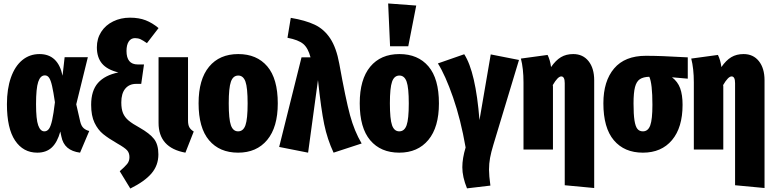

<svg xmlns="http://www.w3.org/2000/svg" viewBox="-20 -863 4465 1108"><path d="M341 -426 353 -533H487L420 -261L443 -161Q449 -136 462 -124Q475 -112 495 -107L442 18Q396 12 369 -11Q342 -34 334 -76L328 -104Q311 -42 279 -12Q247 18 195 18Q114 18 67 -52Q20 -122 20 -262Q20 -350 43 -415.5Q66 -481 108.5 -516Q151 -551 208 -551Q315 -551 341 -426ZM188 -262Q188 -174 200.5 -139.5Q213 -105 236 -105Q252 -105 262.5 -119.5Q273 -134 281 -170Q289 -206 297 -273Q288 -334 280.5 -367Q273 -400 263.5 -414Q254 -428 239 -428Q213 -428 200.5 -390.5Q188 -353 188 -262Z M895 -701 828 -614Q805 -630 791 -636.5Q777 -643 759 -643Q736 -643 723 -623.5Q710 -604 710 -569Q710 -491 775 -491H811L795 -379H766Q726 -379 703 -351.5Q680 -324 680 -272Q680 -234 690 -210Q700 -186 722 -167.5Q744 -149 786 -126Q844 -93 869 -61Q894 -29 894 28Q894 91 854.5 137.5Q815 184 732 225L671 125Q700 100 713.5 83.5Q727 67 727 44Q727 20 714 5Q701 -10 657 -35Q605 -65 575 -89.5Q545 -114 525.5 -154.5Q506 -195 506 -258Q506 -340 545.5 -384.5Q585 -429 663 -445Q598 -461 568.5 -496.5Q539 -532 539 -590Q539 -640 564 -679Q589 -718 633 -739.5Q677 -761 730 -761Q782 -761 820.5 -746Q859 -731 895 -701Z M1065 -168Q1065 -143 1072.5 -129Q1080 -115 1098 -104L1050 18Q895 -10 895 -154V-533H1065Z M1583 -266Q1583 -129 1522 -55.5Q1461 18 1354 18Q1247 18 1186.5 -53.5Q1126 -125 1126 -267Q1126 -405 1186.5 -478Q1247 -551 1355 -551Q1462 -551 1522.5 -480Q1583 -409 1583 -266ZM1300 -267Q1300 -175 1312.5 -140Q1325 -105 1354 -105Q1384 -105 1396.5 -140.5Q1409 -176 1409 -266Q1409 -357 1396.5 -392Q1384 -427 1355 -427Q1325 -427 1312.5 -391.5Q1300 -356 1300 -267Z M1938 -495Q1975 -290 2000 -198Q2025 -106 2067 -35L1905 18Q1869 -59 1851 -145.5Q1833 -232 1815 -401L1758 18L1591 -15L1720 -532H1772Q1758 -586 1730 -609.5Q1702 -633 1639 -645L1658 -760Q1742 -746 1796 -720.5Q1850 -695 1885.5 -641.5Q1921 -588 1938 -495Z M2513 -266Q2513 -129 2452 -55.5Q2391 18 2284 18Q2177 18 2116.5 -53.5Q2056 -125 2056 -267Q2056 -405 2116.5 -478Q2177 -551 2285 -551Q2392 -551 2452.5 -480Q2513 -409 2513 -266ZM2230 -267Q2230 -175 2242.5 -140Q2255 -105 2284 -105Q2314 -105 2326.5 -140.5Q2339 -176 2339 -266Q2339 -357 2326.5 -392Q2314 -427 2285 -427Q2255 -427 2242.5 -391.5Q2230 -356 2230 -267ZM2382 -831 2336 -596H2231L2220 -843Z M2747 -170 2812 -549 2975 -517 2827 -27Q2814 16 2808 48.5Q2802 81 2802 116Q2802 150 2810 208L2675 224Q2648 158 2648 102Q2648 51 2667 -12Q2639 -173 2594.5 -301Q2550 -429 2507 -497L2659 -550Q2725 -448 2747 -170Z M3409 -400V222L3239 206V-383Q3239 -422 3219 -422Q3199 -422 3170 -372L3171 -365V0H3001V-388Q3001 -467 2986 -525L3140 -546Q3155 -516 3160 -476Q3187 -515 3217 -533Q3247 -551 3288 -551Q3344 -551 3376.5 -510Q3409 -469 3409 -400Z M3949 -409 3858 -417Q3891 -392 3905 -354Q3919 -316 3919 -258Q3919 -127 3858 -54.5Q3797 18 3690 18Q3583 18 3522.5 -53.5Q3462 -125 3462 -267Q3462 -395 3524 -468Q3586 -541 3707 -541Q3794 -541 3928 -533L3949 -532ZM3745 -258Q3745 -381 3727 -420Q3692 -419 3672.5 -406Q3653 -393 3644.5 -360.5Q3636 -328 3636 -266Q3636 -203 3641.5 -168Q3647 -133 3658.5 -119Q3670 -105 3690 -105Q3720 -105 3732.5 -139.5Q3745 -174 3745 -258Z M4392 -400V222L4222 206V-383Q4222 -422 4202 -422Q4182 -422 4153 -372L4154 -365V0H3984V-388Q3984 -467 3969 -525L4123 -546Q4138 -516 4143 -476Q4170 -515 4200 -533Q4230 -551 4271 -551Q4327 -551 4359.5 -510Q4392 -469 4392 -400Z"/></svg>

Font: Fira Sans Compressed ExtraBold
Style: Regular
Weight: 800
Width: 1
Designer: bBox Type GmbH & Carrois Corporate GbR & Edenspiekermann AG
Foundry: bBox Type GmbH & Carrois Corporate GbR & Edenspiekermann AG
Version: Version 4.301